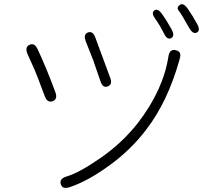

<svg xmlns="http://www.w3.org/2000/svg" viewBox="-20 -861 1040 922"><path d="M314 38Q280 49 272 24Q264 -2 298 -13Q360 -31 463 -102.5Q566 -174 641 -269Q764 -428 789 -591Q795 -627 824 -620Q854 -614 843 -579L841 -571Q785 -373 684 -241Q609 -141 503 -65Q401 9 314 38ZM233 -375Q207 -366 195 -399L159 -494Q153 -510 146 -526L112 -602Q98 -635 122 -646Q146 -657 161 -624Q202 -537 246 -418Q258 -384 233 -375ZM497 -446Q473 -437 462 -472L434 -553Q429 -570 422 -586L392 -662Q379 -696 402 -705Q426 -714 438 -680L509 -488Q522 -455 497 -446ZM802 -678Q783 -668 767 -701Q747 -741 726 -770Q705 -799 721 -811Q737 -823 758 -794Q779 -765 804 -720Q821 -688 802 -678ZM926 -705Q907 -695 889 -726Q851 -794 838.5 -809.5Q826 -825 843 -837Q859 -850 881 -820Q906 -784 926 -747Q944 -716 926 -705Z"/></svg>

Font: Resource Han Rounded CN Light
Style: Regular
Weight: 300
Designer: Cyano Hao (round all glyphs); Ryoko NISHIZUKA 西塚涼子 (kana, bopomofo & ideographs); Paul D. Hunt (Latin, Greek & Cyrillic)
Foundry: Cyano Hao
Version: 0.990